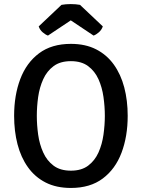

<svg xmlns="http://www.w3.org/2000/svg" viewBox="-20 -912 698 945"><path d="M161.2 -342Q161.2 -296.7 167.8 -249.3Q174.5 -201.8 192.6 -161.7Q210.6 -121.5 243.6 -96.7Q276.5 -72 329 -72Q381 -72 413.9 -96.7Q446.8 -121.5 464.8 -161.7Q482.7 -201.8 489.3 -249.3Q496 -296.7 496 -342Q496 -387.3 489.3 -434.6Q482.7 -481.8 464.8 -521.8Q446.8 -561.8 413.9 -586.4Q381 -611 329 -611Q276.5 -611 243.6 -586.4Q210.6 -561.8 192.6 -521.8Q174.5 -481.8 167.8 -434.6Q161.2 -387.3 161.2 -342ZM49.5 -342Q49.5 -442.9 79.8 -523Q110.2 -603.2 172.1 -649.6Q234.1 -696.1 329 -696.1Q400.5 -696.1 453.1 -669.2Q505.7 -642.3 540.2 -594.2Q574.7 -546.1 591.6 -481.7Q608.5 -417.3 608.5 -342Q608.5 -240.6 578.1 -160.2Q547.7 -79.8 485.8 -33.4Q423.9 13.1 329 13.1Q257 13.1 204.4 -13.8Q151.8 -40.7 117.4 -89.1Q82.9 -137.4 66.2 -202Q49.5 -266.5 49.5 -342ZM373.8 -888.1 486 -782.1Q480.3 -764.9 466.4 -752.9Q452.4 -741 440.6 -736.9L328.3 -811.8L216.1 -736.9Q204.1 -741 190.1 -752.9Q176.1 -764.9 170.5 -782.1L282.6 -888.1Q303.4 -891.9 328.3 -891.9Q353.2 -891.9 373.8 -888.1Z"/></svg>

Font: Signika SC
Style: Regular
Weight: 300
Designer: Anna Giedryś
Foundry: Anna Giedryś
Version: Version 2.000